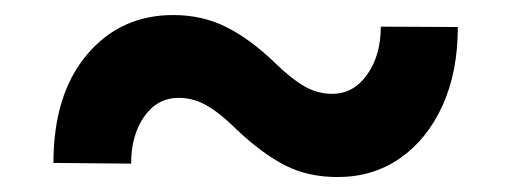

<svg xmlns="http://www.w3.org/2000/svg" viewBox="-20 -423 688 258"><path d="M491.7 -387.2 595.2 -386.7Q595.2 -326.2 574.5 -280.8Q553.7 -235.4 517.3 -210.2Q481 -185.1 433.6 -185.1Q394 -185.1 363.3 -200.7Q332.5 -216.3 297.4 -249.5Q276.9 -270 258.5 -280.8Q240.2 -291.5 220.2 -291.5Q191.4 -291.5 173.8 -266.4Q156.2 -241.2 156.2 -203.1L51.8 -204.1Q51.8 -295.9 96.7 -349.4Q141.6 -402.8 212.9 -402.8Q252 -402.8 284.4 -386.5Q316.9 -370.1 349.6 -338.4Q371.1 -317.4 388.9 -307.1Q406.7 -296.9 426.3 -296.9Q455.1 -296.9 473.4 -322.8Q491.7 -348.6 491.7 -387.2Z"/></svg>

Font: Vazirmatn RD FD
Style: Bold
Weight: 700
Designer: Saber Rastikerdar
Foundry: Saber Rastikerdar
Version: Version 33.003